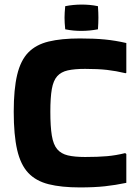

<svg xmlns="http://www.w3.org/2000/svg" viewBox="-20 -819 597 839"><path d="M532 -146V-20Q484 -10 438 -5Q392 0 329 0Q248 0 192.5 -14Q137 -28 103.5 -63.5Q70 -99 55 -164Q40 -229 40 -331Q40 -429 55 -492Q70 -555 103.5 -589.5Q137 -624 192.5 -637.5Q248 -651 329 -651Q392 -651 438 -646.5Q484 -642 532 -631V-501L529 -499Q487 -509 448 -513.5Q409 -518 352 -518Q306 -518 276.5 -511.5Q247 -505 230 -486Q213 -467 206.5 -430Q200 -393 200 -331Q200 -266 206.5 -226.5Q213 -187 230 -167Q247 -147 276.5 -140Q306 -133 352 -133Q408 -133 447.5 -136.5Q487 -140 527 -150ZM408 -792Q409 -777 409.5 -765Q410 -753 410 -742Q410 -731 409.5 -718.5Q409 -706 408 -691Q372 -684 335 -684Q319 -684 301.5 -685.5Q284 -687 265 -691Q262 -720 262 -742Q262 -762 265 -792Q300 -799 337 -799Q354 -799 371.5 -797.5Q389 -796 408 -792Z"/></svg>

Font: Bakbak One
Style: Regular
Weight: 400
Designer: Saumya Kishore and Sanchit Sawaria
Foundry: A Good Feeling
Version: Version 1.003; ttfautohint (v1.8.3)